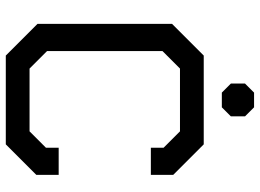

<svg xmlns="http://www.w3.org/2000/svg" viewBox="-140 -778 918 679"><g transform="rotate(90 319.5 -439.0)"><path d="M65 -112V-588L177 -700H491L599 -592V-513H503V-558L445 -616H223L161 -554V-146L223 -84H445L503 -142V-187H599V-108L491 0H177ZM276 -796V-846L308 -878H360L392 -846V-796L360 -764H308Z"/></g></svg>

Font: Chakra Petch Medium
Style: Regular
Weight: 500
Designer: Katatrad Aksorn Co.,Ltd.
Foundry: Cadson Demak Co.,Ltd.
Version: Version 1.000; ttfautohint (v1.6)